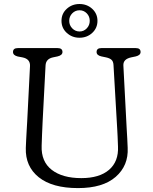

<svg xmlns="http://www.w3.org/2000/svg" viewBox="-20 -946 784 982"><path d="M579.5 -286.5 560.5 -613.5Q559.5 -632 550.2 -640.2Q541 -648.5 522.5 -652.5L498.5 -657.5Q474 -663 474 -680Q474 -700 498 -700H675Q699 -700 699 -680Q699 -663.5 674.5 -657.5L650.5 -652.5Q609.5 -643.5 611 -611.5L628 -287Q629.5 -262.5 630.8 -239Q632 -215.5 633 -190Q637.5 -99 571.8 -41.5Q506 16 379 16Q247.5 16 178.2 -39.5Q109 -95 112 -189.5Q112.5 -205.5 113.8 -230.2Q115 -255 116.5 -280Q118 -305 119 -322.5L133.5 -608.5Q135 -644.5 95 -652.5L71 -657Q46.5 -663 46.5 -680Q46.5 -700 71 -700H275Q299.5 -700 299.5 -680Q299.5 -663.5 274.5 -657.5L250.5 -652.5Q214.5 -644.5 213 -611L198 -324.5Q196 -287 195 -257Q194 -227 193 -200.5Q190 -119.5 244.8 -77.2Q299.5 -35 396 -35Q488.5 -35 537.8 -77.5Q587 -120 583.5 -196.5Q582.5 -228.5 581.5 -248.5Q580.5 -268.5 579.5 -286.5ZM386.5 -753Q348.5 -753 321.5 -777.8Q294.5 -802.5 294.5 -839.5Q294.5 -876.5 321.5 -901Q348.5 -925.5 386.5 -925.5Q425 -925.5 451.8 -900.8Q478.5 -876 478.5 -839.5Q478.5 -802.5 451.8 -777.8Q425 -753 386.5 -753ZM387 -893.5Q365 -893.5 349.5 -877.8Q334 -862 334 -839.5Q334 -817 349.5 -801Q365 -785 387 -785Q408.5 -785 423.8 -801Q439 -817 439 -839.5Q439 -862 423.8 -877.8Q408.5 -893.5 387 -893.5Z"/></svg>

Font: Fraunces 9pt S100 Light
Style: Regular
Weight: 300
Version: Version 1.000; ttfautohint (v1.8.3)